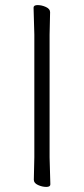

<svg xmlns="http://www.w3.org/2000/svg" viewBox="-20 -725 330 755"><path d="M178 0Q178 10 162 10Q146 10 129.5 2.5Q113 -5 113 -18L115 -107V-589L112 -695Q112 -705 128 -705Q144 -705 160.5 -697.5Q177 -690 177 -677L175 -588V-106Z"/></svg>

Font: LXGW WenKai TC Light
Style: Regular
Weight: 300
Designer: LXGW / Fontworks Inc.
Foundry: LXGW / Fontworks Inc.
Version: Version 1.330